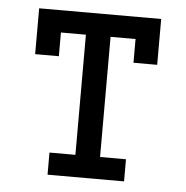

<svg xmlns="http://www.w3.org/2000/svg" viewBox="-43 -562 587 605"><g transform="rotate(5 250.0 -260.0)"><path d="M129 0V-70H211V-450H132V-375H57V-520H443V-375H368V-450H289V-70H371V0Z"/></g></svg>

Font: Iosevka Gothic
Style: Regular
Weight: 400
Monospace: yes
Designer: Belleve Invis
Foundry: Belleve Invis
Version: Version 15.5.1; ttfautohint (v1.8.4)